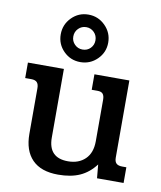

<svg xmlns="http://www.w3.org/2000/svg" viewBox="-85 -820 759 904"><g transform="rotate(10 294.0 -368.5)"><path d="M152 -638Q152 -685 185 -718.5Q218 -752 265 -752Q312 -752 345.5 -718.5Q379 -685 379 -638Q379 -591 345.5 -558Q312 -525 265 -525Q218 -525 185 -558Q152 -591 152 -638ZM318 -638Q318 -661 302.5 -676.5Q287 -692 265 -692Q243 -692 227.5 -676.5Q212 -661 212 -638Q212 -616 227.5 -600.5Q243 -585 265 -585Q288 -585 303 -600.5Q318 -616 318 -638ZM88 -151V-369Q88 -388 79.5 -397Q71 -406 52 -406H23V-480H195V-152Q195 -55 289 -55Q340 -55 371 -85Q402 -115 402 -171V-369Q402 -388 394.5 -397Q387 -406 369 -406H341V-480H508V-111Q508 -92 517 -83.5Q526 -75 545 -75H565V0H438L432 -65Q400 -23 357.5 -4Q315 15 254 15Q172 15 130 -28Q88 -71 88 -151Z"/></g></svg>

Font: Pridi
Style: Regular
Weight: 400
Designer: Katatrad Team
Foundry: CadsonDemak
Version: Version 1.001